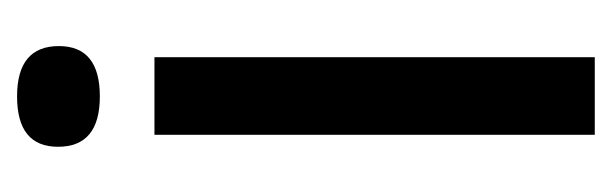

<svg xmlns="http://www.w3.org/2000/svg" viewBox="-266 -451 717 225"><g transform="rotate(-90 92.5 -338.5)"><path d="M47 0V-516H138V0ZM92 -580Q33 -580 33 -629Q33 -677 92 -677Q151 -677 151 -628Q151 -580 92 -580Z"/></g></svg>

Font: Bricolage Grotesque 48pt
Style: Regular
Weight: 400
Designer: Mathieu Triay
Foundry: Atelier Triay
Version: Version 1.000; ttfautohint (v1.8.4.7-5d5b);gftools[0.9.32]